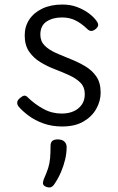

<svg xmlns="http://www.w3.org/2000/svg" viewBox="-20 -539 519 847"><path d="M254 19Q209 19 171.5 5.5Q134 -8 106.5 -28.5Q79 -49 62 -69Q55 -78 56 -88Q57 -98 69 -107Q79 -116 87 -117Q95 -118 104 -108Q134 -79 171.5 -58.5Q209 -38 252 -38Q282 -38 304.5 -48Q327 -58 340.5 -77Q354 -96 354 -123Q354 -155 335 -174Q316 -193 285.5 -207Q255 -221 221 -234Q187 -247 157 -265.5Q127 -284 108 -312Q89 -340 89 -383Q89 -422 109 -452.5Q129 -483 166.5 -501Q204 -519 255 -519Q291 -519 320 -508Q349 -497 371.5 -480.5Q394 -464 407 -445Q414 -435 413 -427Q412 -419 401 -410Q390 -402 381.5 -402.5Q373 -403 364 -412Q339 -436 313 -449Q287 -462 253 -462Q213 -462 185.5 -444Q158 -426 158 -386Q158 -357 177 -338Q196 -319 226.5 -305.5Q257 -292 291 -278.5Q325 -265 355.5 -247Q386 -229 405 -201.5Q424 -174 424 -130Q424 -93 404.5 -58.5Q385 -24 347.5 -2.5Q310 19 254 19ZM183 285Q172 280 170 273Q168 266 173 252Q186 223 192.5 202.5Q199 182 201 159Q203 136 203 104Q203 90 210.5 83Q218 76 235 76Q254 76 264 85.5Q274 95 274 110Q274 136 267.5 164Q261 192 249.5 219Q238 246 222 270Q214 283 205.5 286.5Q197 290 183 285Z"/></svg>

Font: Playwrite FR Moderne Light
Style: Regular
Weight: 300
Version: Version 1.002